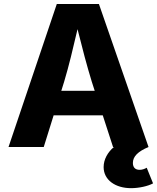

<svg xmlns="http://www.w3.org/2000/svg" viewBox="-20 -748 799 977"><path d="M23.4 0H202.6L252.9 -161.1H502.9L555.2 0H559.6C528.3 26.4 507.3 63 507.3 102.1C507.3 168.5 567.9 209.5 647 209.5C687 209.5 733.4 199.2 758.8 185.1L726.6 105.5C715.8 111.8 703.6 116.2 690.4 116.2C667.5 116.2 656.2 103 656.2 81.1C656.2 48.3 681.6 22.9 735.8 0L483.4 -727.5H269ZM292 -286.1 306.6 -333C330.1 -411.1 351.6 -501 374.5 -599.6C398.9 -501.5 422.4 -412.6 446.8 -333L461.9 -286.1Z"/></svg>

Font: Raveo
Style: Bold
Weight: 700
Designer: Jakub Foglar, Rasmus Andersson (Inter)
Foundry: Jakubfoglar.com
Version: Version 1.100;Glyphs 3.2.3 (3260)